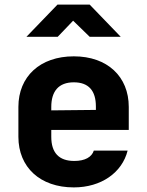

<svg xmlns="http://www.w3.org/2000/svg" viewBox="-20 -805 640 835"><path d="M370 -645H505L370 -785H230L95 -645H231L298 -715ZM540 -340C540 -472 447 -560 301 -560C154 -560 60 -472 60 -340V-210C60 -78 154 10 301 10C420 10 511 -54 535 -150H388C379 -122 350 -105 303 -105C236 -105 203 -141 203 -210V-240H540ZM203 -340C203 -408 235 -447 301 -447C366 -447 397 -410 397 -342V-327L203 -325Z"/></svg>

Font: Tekne LDO ExtraBold
Style: Regular
Weight: 800
Monospace: yes
Designer: Alessio Laiso, Mario Rullo, Paolo Rosset
Foundry: Alessio Laiso
Version: Version 1.000;hotconv 1.0.109;makeotfexe 2.5.65596